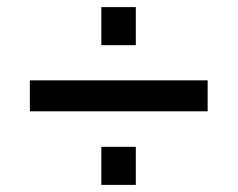

<svg xmlns="http://www.w3.org/2000/svg" viewBox="-20 -520 670 540"><path d="M265 -393H362V-500H265ZM64 -207H564V-294H64ZM265 0H362V-107H265Z"/></svg>

Font: Plus Jakarta Sans Medium
Style: Regular
Weight: 500
Designer: Gumpita Rahayu
Foundry: Tokotype
Version: Version 2.004; ttfautohint (v1.8.3)